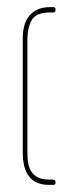

<svg xmlns="http://www.w3.org/2000/svg" viewBox="-20 -451 227 540"><path d="M127 69H118Q44 69 44 -22V-342Q44 -387 64.5 -409Q85 -431 121 -431H130Q136 -431 136 -425V-422Q136 -416 130 -416H121Q81 -416 69 -394Q57 -372 57 -340V-23Q57 -8 59 6Q61 20 67.5 30.5Q74 41 86 47.5Q98 54 118 54H127Q129 54 132.5 55Q136 56 136 61V64Q136 68 132.5 68.5Q129 69 127 69Z"/></svg>

Font: Chathura Thin
Style: Regular
Weight: 250
Designer: Appaji Ambarisha Darbha
Foundry: Aditya Fonts
Version: Version 1.002 2016